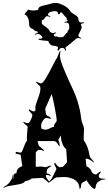

<svg xmlns="http://www.w3.org/2000/svg" viewBox="-100 -1235 730 1294"><path d="M445.3 -1066.9 450.7 -1054.2Q450.7 -1043 440.4 -1024.2Q430.2 -1005.4 428.2 -997.1V-994.1Q428.2 -986.3 447.3 -979L444.3 -974.1Q434.6 -979 428.5 -979Q422.4 -979 414.6 -975.1Q370.6 -937 356 -926.8Q341.3 -916.5 341.3 -912.6Q341.3 -908.7 346.7 -897L339.4 -895Q335.4 -906.2 331.5 -909.2Q327.6 -912.1 320.3 -912.1H318.4Q310.1 -912.1 305.2 -908.7Q300.3 -905.3 295.4 -894L286.6 -897Q291.5 -909.2 291.5 -913.8Q291.5 -918.5 284.4 -921.9Q277.3 -925.3 268.1 -925.8Q242.2 -927.2 234.4 -940.9Q227.1 -949.7 225.6 -959Q183.1 -961.4 160.6 -967.3L159.7 -973.1Q160.6 -974.1 168.9 -974.1Q185.5 -974.1 185.5 -981.9Q185.5 -989.7 174.8 -998Q164.1 -1006.3 156.5 -1006.3Q148.9 -1006.3 136.2 -1001L134.3 -1005.4Q154.3 -1012.7 156.2 -1018.1Q153.3 -1018.1 152.3 -1022.9Q128.4 -1027.3 126.5 -1036.1Q126.5 -1038.1 119.1 -1040.5Q111.8 -1043 105.5 -1048.3Q96.7 -1055.7 96.7 -1068.4Q96.7 -1124.5 64.5 -1139.2L90.3 -1170.9Q103 -1164.1 122.8 -1164.1Q142.6 -1164.1 157.2 -1168.9Q157.2 -1182.6 168.9 -1189.2Q180.7 -1195.8 202.4 -1200Q224.1 -1204.1 240.7 -1209.7Q257.3 -1215.3 276.6 -1215.3Q295.9 -1215.3 328.1 -1199.2Q360.4 -1183.1 373.5 -1160.2Q378.9 -1151.4 393.3 -1142.8Q407.7 -1134.3 418 -1125.7Q428.2 -1117.2 428.2 -1107.2Q428.2 -1097.2 433.1 -1090.1Q438 -1083 446.8 -1083Q455.6 -1083 463.4 -1085.9L466.3 -1080.1Q452.1 -1076.7 448.7 -1074.2Q445.3 -1071.8 445.3 -1066.9ZM348.6 -1106 349.6 -1112.3 348.6 -1115.2Q340.3 -1120.6 329.8 -1134.3Q319.3 -1147.9 311.5 -1153.3Q305.7 -1150.9 302.2 -1139.2L289.6 -1140.1Q290.5 -1142.1 290.5 -1147Q290.5 -1160.2 264.6 -1160.2Q260.7 -1160.2 247.6 -1156.7Q234.4 -1153.3 233.4 -1152.1Q232.4 -1150.9 229.5 -1147.5Q221.7 -1138.7 221.7 -1135.5Q221.7 -1132.3 240.2 -1125L237.3 -1121.1Q224.1 -1126 216.8 -1126Q209.5 -1126 201.7 -1113.5Q193.8 -1101.1 187.7 -1100.1Q181.6 -1099.1 181.6 -1095.2V-1076.2Q181.6 -1073.2 207.8 -1054Q233.9 -1034.7 234.4 -1024.9Q234.4 -1022 242.4 -1017.1Q250.5 -1012.2 257.1 -1012.2Q263.7 -1012.2 273.4 -1017.1L278.3 -1012.2Q262.7 -1004.9 262.7 -1002Q262.7 -999 265.6 -993.2Q265.6 -989.3 274.4 -989.3H278.3Q285.6 -989.3 290.5 -986.8Q295.4 -984.4 296.4 -984.4H317.4L327.6 -987.3Q328.1 -987.8 332.5 -993.7Q346.7 -1012.2 355.5 -1018.1Q355.5 -1031.2 362.3 -1032.2L364.3 -1038.1Q366.7 -1039.1 366.7 -1041V-1058.1Q366.7 -1083 345.7 -1083H334.5L333.5 -1086.9Q355 -1090.3 356.4 -1096.2Q356 -1097.7 352.3 -1100.1Q348.6 -1102.5 348.6 -1106ZM567.4 -41Q572.8 -31.7 590.8 -31.2Q608.9 -30.8 610.4 -27.8Q610.4 -25.9 597.7 -24.7Q585 -23.4 580.6 -21.5Q576.2 -19.5 574.2 -17.1Q572.3 -14.6 565.7 -12Q559.1 -9.3 553 0.2Q546.9 9.8 545.9 17.6Q544.4 38.1 537.1 38.1Q527.8 38.1 511.2 19Q494.6 0 483.4 -20L459 -5.9Q446.3 0.5 445.8 18.1Q445.3 35.6 436 39.1Q436 -14.6 381.3 -33.2Q356 -42 336.7 -42Q317.4 -42 283.2 -40L267.1 -33.2Q265.6 -32.7 256.8 -24.4Q232.4 -2.9 223.1 -2.9L227.1 -6.8H226.1Q224.1 -6.8 207.5 -21.5Q190.9 -36.1 185.1 -36.1L114.3 -32.2Q99.1 -19.5 69.3 -14.2Q62 -1 36.9 4.9Q11.7 10.7 -20 15.1Q-51.8 19.5 -61.3 24.7Q-70.8 29.8 -74.2 29.8Q-77.6 29.8 -79.6 28.8Q-52.7 13.2 -38.6 -2L-21 -27.8Q-17.1 -32.7 -15.4 -46.9Q-13.7 -61 -10.7 -64Q-12.7 -45.9 -12.7 -36.9Q-12.7 -27.8 -10.7 -25.9V-36.1Q-10.7 -66.9 11.2 -67.9Q11.2 -102.5 50.3 -115.2L39.1 -191.9L5.4 -200.2L6.3 -211.9Q33.7 -206.1 38.1 -206.1Q45.4 -206.1 52 -222.2Q58.6 -238.3 66.2 -258.8Q73.7 -279.3 82 -286.1Q81.1 -295.9 81.1 -314L86.4 -379.9Q86.4 -384.8 72 -395Q57.6 -405.3 57.1 -412.1V-414.1Q79.1 -404.8 88.1 -404.8Q97.2 -404.8 107.7 -427.2Q118.2 -449.7 118.2 -457.8Q118.2 -465.8 106.4 -476.6Q91.3 -491.2 95.2 -499Q119.6 -483.9 125.7 -483.9Q131.8 -483.9 139.2 -491.2Q138.2 -495.1 138.2 -510.5Q138.2 -525.9 155.3 -569.6Q172.4 -613.3 172.4 -638.2L171.4 -649.9Q171.4 -653.8 157.5 -665.3Q143.6 -676.8 143.1 -683.1V-685.1Q169.4 -672.9 176.3 -672.9Q188 -672.9 208.5 -707Q229 -741.2 252.2 -787.1Q275.4 -833 281 -840.3Q286.6 -847.7 290 -858.9Q300.8 -890.6 308.1 -894Q304.2 -871.1 304.2 -857.7Q304.2 -844.2 311.5 -820.1Q318.8 -795.9 342.3 -741.2Q365.7 -686.5 385.3 -646Q435.1 -542.5 446.3 -441.9Q448.7 -417 457.5 -397.9Q466.3 -378.9 466.3 -359.9L464.4 -320.8V-290Q494.6 -248 503.4 -188Q506.3 -172.9 519.3 -160.4Q532.2 -147.9 532.2 -141.1L533.2 -138.2Q501.5 -165 485.4 -165H477.1L482.4 -115.2Q506.8 -104.5 516.6 -81.1Q525.4 -59.1 548.3 -59.1Q549.3 -59.1 561 -69.1Q572.8 -79.1 582 -79.1Q565.4 -56.6 565.4 -51.3Q565.4 -45.9 567.4 -42ZM303.2 -107.9 309.1 -108.9 324.2 -110.8 352.1 -142.1 346.2 -230Q329.1 -242.2 320.1 -267.8Q311 -293.5 311 -305.7Q311 -317.9 311.5 -319.8Q312 -321.8 312 -323.2L297.4 -301.8Q293.5 -296.4 293.5 -292.5Q293.5 -288.6 297.9 -277.8Q302.2 -267.1 302.2 -259.5Q302.2 -252 299.3 -249Q285.2 -272.5 278.6 -278.3Q272 -284.2 262.2 -284.2H153.3L160.2 -256.8Q161.6 -251 179.4 -237.8Q197.3 -224.6 198.2 -216.8Q177.2 -225.1 167.7 -225.1Q158.2 -225.1 150.4 -219.2L141.1 -206.1V-110.8L178.2 -112.8L208 -107.9Q210.4 -107.9 221.4 -113Q232.4 -118.2 239.3 -118.2Q246.1 -118.2 248 -117.2Q229 -105.5 222.9 -99.4Q216.8 -93.3 215.3 -85.9V-75.2L214.4 -71.8Q214.4 -64.9 221.7 -64.5Q237.3 -63.5 244.1 -48.8Q222.2 -56.2 215.6 -56.2Q209 -56.2 209 -47.9Q211.4 -36.1 231.4 -11.2Q248.5 -29.3 252.9 -40Q257.3 -50.8 268.8 -71.8Q280.3 -92.8 280.3 -96.7Q280.3 -100.6 273.2 -112.8Q266.1 -125 266.1 -130.1Q266.1 -135.3 270 -139.2Q291 -107.9 303.2 -107.9ZM241.2 -435.1 212.4 -439.9Q202.1 -439.9 193.4 -427.7Q177.2 -405.8 177.2 -389.4Q177.2 -373 178.2 -369.1L200.2 -360.8Q218.8 -360.8 231.4 -367.9Q244.1 -375 250 -377L266.1 -381.8Q264.2 -385.7 264.2 -390.6Q264.2 -395.5 273.2 -406.2Q282.2 -417 282.2 -421.9Q282.2 -441.9 269 -509.5Q255.9 -577.1 248 -601.1L205.1 -502.9V-493.2Q207 -491.2 209 -473.1V-469.2Q210.9 -457 232.4 -448.2Q244.6 -439.9 245.1 -437Q245.1 -435.1 241.2 -435.1Z"/></svg>

Font: Eater Caps
Style: Regular
Weight: 400
Version: Version 001.002